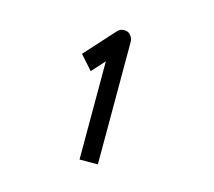

<svg xmlns="http://www.w3.org/2000/svg" viewBox="-67 -740 621 557"><g transform="rotate(15 243.0 -461.0)"><path d="M179 -519 141.5 -561 223 -651Q230.5 -659 242 -659Q255.5 -659 261 -651Q269 -643 269 -630V-263H214V-558Z"/></g></svg>

Font: 3270 Nerd Font Mono SemCond
Style: Regular
Weight: 400
Monospace: yes
Version: Version 3.0.1;Nerd Fonts 3.1.1